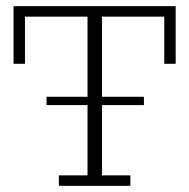

<svg xmlns="http://www.w3.org/2000/svg" viewBox="-20 -603 614 623"><path d="M171 0V-34H264V-549H61V-396H24V-583H550V-396H513V-549H311V-34H403V0ZM131 -262V-289H447V-262Z"/></svg>

Font: Rokkitt ExtraLight
Style: Regular
Weight: 250
Version: Version 3.103